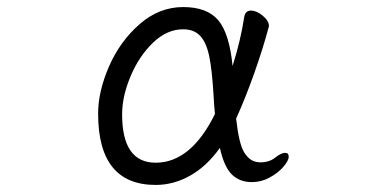

<svg xmlns="http://www.w3.org/2000/svg" viewBox="-20 -506 1040 544"><path d="M421 18Q258 18 258 -184Q258 -247 289 -318Q320 -389 375.5 -437.5Q431 -486 499 -486Q567 -486 598.5 -448.5Q630 -411 639 -319Q662 -392 672 -458Q675 -476 691 -476Q707 -476 724.5 -461.5Q742 -447 742 -432L741 -428Q725 -368 700 -297.5Q675 -227 649 -170Q657 -98 672 -74Q687 -50 708 -47L717 -46Q743 -46 759 -59Q777 -73 788 -73Q798 -73 798 -62Q798 -51 783 -33.5Q768 -16 744 -3Q720 10 694 10Q659 10 637 -11.5Q615 -33 603 -87Q566 -35 519 -8.5Q472 18 421 18ZM585 -237Q581 -306 573 -345.5Q565 -385 547.5 -404Q530 -423 499 -423Q453 -423 413.5 -385Q374 -347 350 -290Q326 -233 326 -182Q326 -45 421 -45Q521 -45 589 -183Q587 -201 585 -237Z"/></svg>

Font: Fusion Kai T
Style: Regular
Weight: 400
Designer: Fontworks Inc.
Version: Version 24.134;May 13, 2024